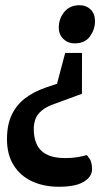

<svg xmlns="http://www.w3.org/2000/svg" viewBox="-20 -552 401 729"><path d="M203.4 157.1Q146.6 157.1 102.2 136.7Q57.7 116.2 32.1 75.8Q6.5 35.4 6.5 -23.6Q6.5 -77.3 24 -114.8Q41.5 -152.3 74.2 -177.9Q106.9 -203.4 153.3 -219.4L196.5 -234L227.5 -351H291.4L291.1 -195.9L190.2 -158.8Q155.7 -147.3 137.9 -131.8Q120.1 -116.3 114.2 -98.8Q108.2 -81.3 108.2 -63.2Q108.2 -6.4 137.4 20.9Q166.6 48.2 227.6 48.2Q253.7 48.2 274.3 44.7Q294.9 41.2 309.2 36.8Q311 37.6 320.2 50.8Q329.5 63.9 329.5 90.9Q329.5 118.9 298.3 138Q267.1 157.1 203.4 157.1ZM262.9 -387.3Q238.1 -387.3 220.7 -403.9Q203.2 -420.6 203.2 -447Q203.2 -481.6 224.3 -506.9Q245.4 -532.2 281.3 -532.2Q307.4 -532.2 324.1 -515.9Q340.7 -499.7 340.7 -471.1Q340.7 -440.6 321.7 -413.9Q302.6 -387.3 262.9 -387.3Z"/></svg>

Font: Faustina Light
Style: Italic
Weight: 300
Italic angle: -8°
Designer: Alfonso Garcia
Foundry: http://www.omnibus-type.com
Version: Version 1.200